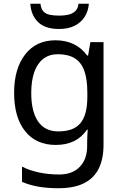

<svg xmlns="http://www.w3.org/2000/svg" viewBox="-20 -826 655 1020"><path d="M275 -612Q328 -612 370.5 -592Q413 -572 443 -531H448L460 -602H530V-57Q530 19 504 70.5Q478 122 425 148Q372 174 290 174Q232 174 183.5 165.5Q135 157 97 140V59Q135 79 186 90Q237 101 295 101Q364 101 403.5 60.5Q443 20 443 -50V-71Q443 -83 444 -105.5Q445 -128 446 -137H442Q414 -96 372.5 -76Q331 -56 276 -56Q172 -56 113.5 -129Q55 -202 55 -333Q55 -461 113.5 -536.5Q172 -612 275 -612ZM287 -538Q242 -538 210.5 -514Q179 -490 162.5 -444Q146 -398 146 -332Q146 -233 182.5 -180.5Q219 -128 289 -128Q330 -128 359 -138.5Q388 -149 407 -171.5Q426 -194 435 -229Q444 -264 444 -312V-333Q444 -406 427.5 -451Q411 -496 376 -517Q341 -538 287 -538ZM452 -806Q449 -766 429.5 -736Q410 -706 376 -689Q342 -672 294 -672Q220 -672 182.5 -708.5Q145 -745 141 -806H195Q198 -779 210.5 -765.5Q223 -752 244.5 -747.5Q266 -743 296 -743Q322 -743 343.5 -748Q365 -753 379.5 -766.5Q394 -780 397 -806Z"/></svg>

Font: Noto Sans Malayalam UI
Style: Regular
Weight: 400
Designer: Jelle Bosma - Monotype Design Team
Foundry: Monotype Imaging Inc.
Version: Version 2.104